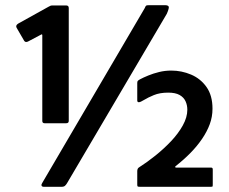

<svg xmlns="http://www.w3.org/2000/svg" viewBox="-20 -720 882 740"><path d="M150 0Q141 0 140 -5Q139 -10 144 -17L538 -689Q541 -697 543.5 -698.5Q546 -700 555 -700H616Q627 -700 630 -695Q633 -690 623 -667L239 -15Q235 -8 230.5 -4Q226 0 217 0ZM152 -245Q143 -245 143 -254V-584Q143 -589 139 -587L88 -560Q78 -555 73 -563L44 -613Q39 -622 50 -629L167 -694Q172 -697 175 -698Q178 -699 183 -699H235Q245 -699 245 -689V-254Q245 -245 235 -245ZM521 0Q512 0 510.5 -1.5Q509 -3 509 -9V-60Q509 -71 516 -75Q546 -94 578.5 -120Q611 -146 639 -175.5Q667 -205 684.5 -236.5Q702 -268 702 -297Q702 -315 695 -330Q688 -345 672 -354Q656 -363 628 -363Q596 -363 573 -353.5Q550 -344 535.5 -335Q521 -326 515 -326Q509 -326 509 -333V-399Q509 -405 510.5 -407.5Q512 -410 519 -414Q532 -421 551.5 -429Q571 -437 593.5 -442.5Q616 -448 640 -448Q680 -448 716.5 -432.5Q753 -417 776 -384.5Q799 -352 799 -301Q799 -270 788.5 -241.5Q778 -213 759 -185Q740 -157 714 -130.5Q688 -104 656 -79Q655 -77 655.5 -75.5Q656 -74 659 -74H794Q800 -74 800 -67V-10Q800 -2 799 -1Q798 0 789 0Z"/></svg>

Font: Glory ExtraBold
Style: Regular
Weight: 800
Designer: Robert Leuschke
Foundry: Robert Leuschke
Version: Version 1.011